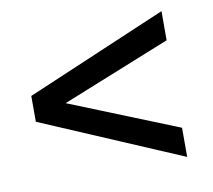

<svg xmlns="http://www.w3.org/2000/svg" viewBox="-56 -528 611 551"><g transform="rotate(-10 249.0 -252.5)"><path d="M37.1 -290V-214.8C242.2 -127.6 378.9 -69.3 447.3 -40V-125C311.9 -179.6 206.4 -222.1 130.6 -252.5C284.3 -314.5 389.9 -356.9 447.3 -379.9V-464.8C242.2 -377.6 105.5 -319.3 37.1 -290Z"/></g></svg>

Font: Helmet
Style: Regular
Weight: 400
Designer: Carl Enlund
Version: 1.0